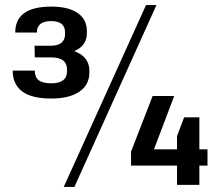

<svg xmlns="http://www.w3.org/2000/svg" viewBox="-20 -728 867 756"><path d="M182 -340Q105 -340 67.5 -368Q30 -396 30 -450H117Q117 -424 132.5 -412Q148 -400 182 -400Q244 -400 244 -448V-453Q244 -478 228.5 -490Q213 -502 182 -502H117L116 -548H182Q207 -548 221.5 -559.5Q236 -571 236 -592V-602Q236 -623 222 -634Q208 -645 182 -645Q153 -645 139 -633.5Q125 -622 125 -600H40Q40 -651 75.5 -676.5Q111 -702 182 -702Q249 -702 285.5 -677Q322 -652 322 -606V-597Q322 -557 289 -535.5Q256 -514 202 -514V-537Q262 -537 297 -514.5Q332 -492 332 -448V-443Q332 -394 292.5 -367Q253 -340 182 -340ZM555 -708H596L273 8H231ZM496 -131 581 -350H666L571 -100L533 -140H797V-76H496ZM677 -192 705 -266H765V0H677Z"/></svg>

Font: Pathway Extreme 8pt Thin 12pt Medium
Style: Regular
Weight: 500
Version: Version 1.001;gftools[0.9.26]